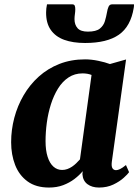

<svg xmlns="http://www.w3.org/2000/svg" viewBox="-20 -832 622 862"><path d="M482 -105.5Q479.5 -85 485 -76.5Q490.5 -68 501 -68Q508.5 -68 519 -73Q529.5 -78 545.5 -91L559.5 -59Q554 -50.5 535.5 -33.8Q517 -17 488.8 -3.5Q460.5 10 424.5 10Q393 10 372.5 -5.2Q352 -20.5 350 -50.5L351.5 -63.5Q336 -45 314 -28.2Q292 -11.5 263.8 -0.8Q235.5 10 200 10Q141.5 10 103.8 -17.5Q66 -45 48 -91.2Q30 -137.5 30 -193.5Q30 -249 44.2 -303Q58.5 -357 86.2 -404.5Q114 -452 154.2 -488.2Q194.5 -524.5 246.8 -545Q299 -565.5 362 -565.5Q390 -565.5 421.2 -559Q452.5 -552.5 473.5 -544.5L546 -565ZM391 -495.5Q382 -499 371.8 -500.8Q361.5 -502.5 350.5 -502.5Q315 -502.5 287.5 -484.2Q260 -466 240.5 -434.5Q221 -403 208.5 -363.5Q196 -324 190.2 -281.2Q184.5 -238.5 184.5 -198Q184.5 -157 193.8 -128Q203 -99 219.8 -84Q236.5 -69 259 -69Q271 -69 282.2 -73Q293.5 -77 303.5 -83.8Q313.5 -90.5 322.2 -99Q331 -107.5 339 -116.5ZM304.5 -812.5Q313 -812.5 315.5 -806.5Q318 -800.5 318 -790.5Q318 -780 316.2 -768.2Q314.5 -756.5 314.5 -746Q314.5 -721 328.2 -705.5Q342 -690 374.5 -690Q411.5 -690 428.2 -703.5Q445 -717 451 -737.2Q457 -757.5 460.5 -777.5Q462.5 -790.5 467.2 -801.5Q472 -812.5 483 -812.5H581.5Q581.5 -809 581.5 -805.2Q581.5 -801.5 580.5 -797Q567 -713.5 513.8 -676.2Q460.5 -639 362 -639Q307.5 -639 268.2 -653.2Q229 -667.5 207.8 -698Q186.5 -728.5 187 -776.5Q187 -785 188 -794.2Q189 -803.5 191 -812.5Z"/></svg>

Font: Merriweather 24pt ExtraBold
Style: Italic
Weight: 800
Italic angle: -7.8°
Version: Version 2.101